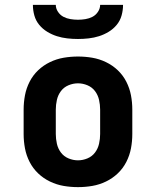

<svg xmlns="http://www.w3.org/2000/svg" viewBox="-20 -760 640 788"><path d="M300 8Q270 8 241 3Q212 -2 185 -15Q158 -28 136.5 -48.5Q115 -69 101.5 -95.5Q88 -122 82.5 -151Q77 -180 77 -210V-310Q77 -340 82.5 -369Q88 -398 101.5 -424.5Q115 -451 136.5 -471.5Q158 -492 185 -505Q212 -518 241 -523Q270 -528 300 -528Q330 -528 359 -523Q388 -518 415 -505Q442 -492 463.5 -471.5Q485 -451 498.5 -424.5Q512 -398 517.5 -369Q523 -340 523 -310V-210Q523 -180 517.5 -151Q512 -122 498.5 -95.5Q485 -69 463.5 -48.5Q442 -28 415 -15Q388 -2 359 3Q330 8 300 8ZM300 -102Q320 -102 339 -110Q358 -118 370 -134Q382 -150 386.5 -170Q391 -190 391 -210V-310Q391 -330 386.5 -350Q382 -370 370 -386Q358 -402 339 -410Q320 -418 300 -418Q280 -418 261 -410Q242 -402 230 -386Q218 -370 213.5 -350Q209 -330 209 -310V-210Q209 -190 213.5 -170Q218 -150 230 -134Q242 -118 261 -110Q280 -102 300 -102ZM300 -600Q278 -600 256 -602.5Q234 -605 213.5 -611.5Q193 -618 174 -629.5Q155 -641 141 -658Q127 -675 121 -696.5Q115 -718 115 -740H209Q209 -725 218 -711.5Q227 -698 240.5 -691Q254 -684 269.5 -681.5Q285 -679 300 -679Q315 -679 330.5 -681.5Q346 -684 359.5 -691Q373 -698 382 -711.5Q391 -725 391 -740H485Q485 -718 479 -696.5Q473 -675 459 -658Q445 -641 426 -629.5Q407 -618 386.5 -611.5Q366 -605 344 -602.5Q322 -600 300 -600Z"/></svg>

Font: Iosevka Etoile Extrabold
Style: Regular
Weight: 800
Designer: Belleve Invis
Foundry: Belleve Invis
Version: Version 22.1.2; ttfautohint (v1.8.4)